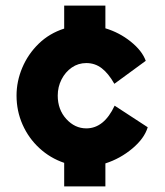

<svg xmlns="http://www.w3.org/2000/svg" viewBox="-20 -657 589 685"><path d="M209 8V-76Q159 -93 120.5 -128.5Q82 -164 60.5 -212.5Q39 -261 39 -316Q39 -367 59.5 -415.5Q80 -464 118 -501Q156 -538 209 -555V-637H356V-556Q406 -541 446.5 -508.5Q487 -476 500 -440L388 -358Q367 -395 343 -413.5Q319 -432 288 -432Q259 -432 236 -416Q213 -400 199.5 -373.5Q186 -347 186 -316Q186 -266 216.5 -232.5Q247 -199 288 -199Q351 -199 389 -280L507 -203Q495 -163 452 -127Q409 -91 356 -74V8Z"/></svg>

Font: Lil Grotesk Black
Style: Regular
Weight: 900
Designer: Bastien Sozeau
Foundry: NBR — Bastien Sozeau
Version: Version 3.003; ttfautohint (v1.8.4.7-5d5b);gftools[0.9.33]